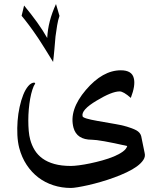

<svg xmlns="http://www.w3.org/2000/svg" viewBox="-20 -720 790 941"><path d="M271.5 -642.1Q264.6 -623 260 -595.2Q255.4 -567.4 252 -541Q251 -528.3 249.5 -511.7Q248 -495.1 246.6 -478Q245.1 -460.9 243.4 -444.8Q241.7 -428.7 240.2 -416.5Q219.7 -450.2 204.8 -473.9Q189.9 -497.6 180.4 -512.5Q170.9 -527.3 166.3 -534.2Q161.6 -541 161.6 -541Q141.6 -570.8 122.3 -596.4Q103 -622.1 85.9 -642.6L98.1 -692.9Q133.3 -650.4 161.6 -611.1Q189.9 -571.8 211.4 -533.7Q215.3 -615.7 254.4 -700.2ZM635.7 -336.9Q645 -302.2 621.1 -240.2Q585 -272 566.4 -272Q528.3 -272 454.1 -227.1Q376.5 -181.2 384.8 -149.9Q386.2 -144.5 405 -138.9Q423.8 -133.3 457.5 -127.4Q514.2 -117.7 547.9 -111.6Q581.5 -105.5 590.8 -102.5H589.8Q629.4 -91.8 648.2 -81.3Q667 -70.8 671.9 -53.2L689 30.3Q693.4 47.4 682.6 63.7Q671.9 80.1 650.9 95.5Q629.9 110.8 600.8 124.5Q571.8 138.2 539.8 149.9Q507.8 161.6 474.9 171.1Q441.9 180.7 412.8 187.3Q383.8 193.8 361.3 197.5Q338.9 201.2 327.6 201.2Q282.2 201.2 241.5 188Q200.7 174.8 167.7 149.7Q134.8 124.5 110.6 87.9Q86.4 51.3 74.2 4.9Q66.9 -23.4 65.2 -57.9Q63.5 -92.3 66.2 -127.4Q68.8 -162.6 76.2 -196Q83.5 -229.5 94 -255.6Q104.5 -281.7 118.4 -298.1Q132.3 -314.5 148.4 -315.4L152.8 -311Q145 -300.3 138.7 -280.5Q132.3 -260.7 127.9 -236.1Q123.5 -211.4 121.1 -184.1Q118.7 -156.7 118.7 -129.9Q118.7 -103 120.8 -78.6Q123 -54.2 127.9 -36.6Q135.3 -8.3 149.9 15.6Q164.6 39.6 188.5 56.9Q212.4 74.2 246.6 83.7Q280.8 93.3 327.6 93.3Q342.3 93.3 367.2 90.1Q392.1 86.9 421.4 80.8Q450.7 74.7 481.4 66.2Q512.2 57.6 538.1 46.9Q564 36.1 581.8 23.2Q599.6 10.3 603.5 -4.4Q534.7 -20 491.5 -27.6Q448.2 -35.2 430.2 -35.2Q356.4 -35.2 340.3 -93.8Q316.9 -180.7 400.9 -279.3Q482.9 -375.5 572.3 -375.5Q626.5 -375.5 635.7 -336.9Z"/></svg>

Font: XB Khoramshahr
Style: Oblique
Weight: 400
Italic angle: 12°
Designer: Behnam
Foundry: Irmug
Version: Version 8.005 2009